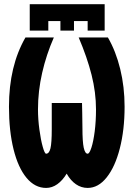

<svg xmlns="http://www.w3.org/2000/svg" viewBox="-20 -884 640 920"><path d="M122.5 -864H481.5V-737.5H400V-783H334.5V-737.5H269.5V-783H211.5V-737.5H122.5ZM23 -372.5Q23 -567.5 102 -704.5H238Q202 -622.5 182 -535Q162 -447.5 162 -360Q162 -312.5 168.8 -263Q175.5 -213.5 184.8 -180.5Q194 -147.5 201 -147.5Q215.5 -147.5 221.8 -173.2Q228 -199 228 -264V-390.5H373L374 -343.5L375 -271.5Q375 -205 381.2 -176.2Q387.5 -147.5 400 -147.5Q408.5 -147.5 418 -176.5Q427.5 -205.5 433.8 -254.5Q440 -303.5 440 -360Q440 -441 418.8 -525.2Q397.5 -609.5 357 -704.5H497Q535 -639 556 -553.5Q577 -468 577 -372.5Q577 -262 554.2 -173.2Q531.5 -84.5 491.2 -34Q451 16.5 400 16.5Q369.5 16.5 343.8 -1.2Q318 -19 299.5 -52Q280 -19.5 254.8 -1.5Q229.5 16.5 201 16.5Q147.5 16.5 107.2 -31.8Q67 -80 45 -168.2Q23 -256.5 23 -372.5Z"/></svg>

Font: JuliaMono Black
Style: Regular
Weight: 900
Monospace: yes
Designer: cormullion
Foundry: corm
Version: Version 0.054; ttfautohint (v1.8.4)